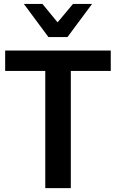

<svg xmlns="http://www.w3.org/2000/svg" viewBox="-20 -978 602 998"><path d="M231.9 -785.2 104 -957.5H200.7L279.3 -861.8L359.4 -957.5H458.5L330.6 -785.2ZM215.3 0V-609.4H6.8V-715.3H555.7V-609.4H348.1V0Z"/></svg>

Font: Oxygen
Style: Bold
Weight: 700
Designer: vernon adams
Foundry: Vernon Adams
Version: Version 0.2.3 webfont; ttfautohint (v0.93.3-1d66) -l 8 -r 50